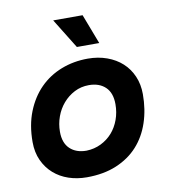

<svg xmlns="http://www.w3.org/2000/svg" viewBox="-81 -777 774 862"><g transform="rotate(-10 306.0 -346.0)"><path d="M558 -310Q558 -240 538 -180.5Q518 -121 479 -78Q440 -35 381.5 -10.5Q323 14 246 14Q202 14 163.5 1Q125 -12 96 -37.5Q67 -63 50 -100Q33 -137 33 -184Q33 -261 57 -321.5Q81 -382 122.5 -424Q164 -466 220.5 -488Q277 -510 342 -510Q389 -510 429 -495.5Q469 -481 497.5 -455Q526 -429 542 -392Q558 -355 558 -310ZM265 -104Q301 -105 331.5 -120Q362 -135 383.5 -159.5Q405 -184 417 -217Q429 -250 429 -287Q429 -339 401 -365.5Q373 -392 326 -392Q290 -392 260 -376.5Q230 -361 208 -335.5Q186 -310 174 -277Q162 -244 162 -208Q162 -157 190 -130.5Q218 -104 265 -104ZM405 -570H303L219 -706H353Z"/></g></svg>

Font: Space Mono
Style: Bold Italic
Weight: 700
Italic angle: -12°
Monospace: yes
Designer: Colophon Foundry / Benjamin Critton
Foundry: Colophon Foundry
Version: Version 1.000;PS 1.000;hotconv 1.0.81;makeotf.lib2.5.63406